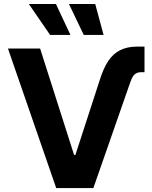

<svg xmlns="http://www.w3.org/2000/svg" viewBox="-20 -953 772 973"><path d="M675.2 -716.8H712.3V-587.1H695.6Q680.2 -587.1 669.8 -581.2Q659.3 -575.2 652.4 -563.8Q645.5 -552.3 638.1 -530.2L453.2 0H264.8L20.3 -707H183.3L355.4 -167.9H362.1L485.4 -547.1Q504.1 -607.4 528.9 -644.3Q553.7 -681.3 589.5 -699Q625.2 -716.8 675.2 -716.8ZM126.1 -932.8H263.4L337 -776H233.9ZM329.4 -932.8H462.5L504.9 -776H404.4Z"/></svg>

Font: WEMIX Pretendard Variable
Style: Regular
Weight: 400
Designer: Base glyphs from Inter by Rasmus Andersson; Hangeul glyphs from Noto Sans CJK(Source Han Sans) by Jang Soo-young and Kan
Foundry: Kil Hyung-jin
Version: Version 1.000;Glyphs 3.2 (3208)